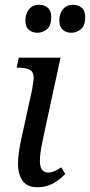

<svg xmlns="http://www.w3.org/2000/svg" viewBox="-20 -779 379 809"><path d="M138 -641Q116 -641 101.5 -653.5Q87 -666 87 -692Q87 -723 103 -741Q119 -759 144 -759Q166 -759 181 -746.5Q196 -734 196 -707Q196 -670 177.5 -655.5Q159 -641 138 -641ZM281 -641Q259 -641 244.5 -653.5Q230 -666 230 -692Q230 -723 246 -741Q262 -759 287 -759Q309 -759 324 -746.5Q339 -734 339 -707Q339 -670 320.5 -655.5Q302 -641 281 -641ZM138 10Q95 10 75.5 -17Q56 -44 56 -88Q56 -107 59 -132.5Q62 -158 69 -190L115 -400Q117 -413 119.5 -429Q122 -445 122 -450Q122 -478 103.5 -486Q85 -494 58 -494H50L59 -536H235L162 -198Q156 -170 152 -145.5Q148 -121 148 -102Q148 -79 156 -65.5Q164 -52 184 -52Q207 -52 238 -74L255 -46Q231 -21 202.5 -5.5Q174 10 138 10Z"/></svg>

Font: Noto Serif SemiCondensed
Style: Italic
Weight: 400
Width: 4
Italic angle: -12°
Designer: Monotype Design Team
Foundry: Monotype Imaging Inc.
Version: Version 2.013